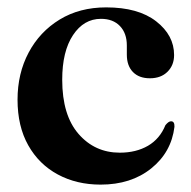

<svg xmlns="http://www.w3.org/2000/svg" viewBox="-20 -489 516 520"><path d="M451.5 -340Q451.5 -312.5 433.8 -294.8Q416 -277 386 -277Q356.5 -277 340 -294Q323.5 -311 323.5 -341V-366Q323.5 -399 304.8 -418.5Q286 -438 253.5 -438Q207 -438 177.8 -394Q148.5 -350 148.5 -273Q148.5 -177 192.8 -126.2Q237 -75.5 304.5 -75.5Q348.5 -75.5 380.8 -94.2Q413 -113 428 -150Q437 -161 443.5 -160.5Q453 -160.5 452.5 -145.5Q444 -76.5 389.5 -32.8Q335 11 252.5 11Q187.5 11 136.5 -16.5Q85.5 -44 56.5 -95.5Q27.5 -147 27.5 -219Q27.5 -290 57.5 -346.5Q87.5 -403 141.5 -436Q195.5 -469 267.5 -469Q354.5 -469 403 -431.2Q451.5 -393.5 451.5 -340Z"/></svg>

Font: Fraunces 72pt SemiBold
Style: Regular
Weight: 600
Version: Version 1.000;[b76b70a41]